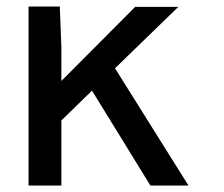

<svg xmlns="http://www.w3.org/2000/svg" viewBox="-20 -571 690 591"><path d="M67.9 0V-550.8H164.1L168.9 -425.8V-321.8L396 -549.8H528.8L334 -360.8L560.1 0H442.9L263.2 -292L168.9 -200.2V0Z"/></svg>

Font: Azeret Mono
Style: Regular
Weight: 400
Designer: Martin Vácha
Foundry: Displaay
Version: Version 1.002